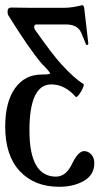

<svg xmlns="http://www.w3.org/2000/svg" viewBox="-22 -445 388 737"><path d="M205 272Q110 272 54 212Q-2 152 -2 41Q-2 -53 35.5 -106Q73 -159 139 -159Q170 -159 170 -163Q170 -169 138 -201Q91 -256 10 -386Q7 -392 7 -400Q7 -416 21 -416Q33 -416 58.5 -415.5Q84 -415 97 -415H223Q254 -415 293 -425Q301 -425 302 -408L317 -278Q317 -274 313.5 -272.5Q310 -271 308 -275Q290 -321 285 -328Q269 -351 233 -351H117Q111 -351 109.5 -344.5Q108 -338 113 -330Q182 -232 214 -198Q264 -143 298 -123Q302 -121 296 -107Q290 -93 281 -81.5Q272 -70 269 -73Q227 -121 175 -121Q91 -121 91 56Q91 233 193 233Q231 233 254 185Q278 135 301 135Q316 135 328 147.5Q340 160 340 181Q340 226 300.5 249Q261 272 205 272Z"/></svg>

Font: Junicode Cond Medium
Style: Regular
Weight: 500
Width: 3
Designer: Peter S. Baker
Version: Version 2.201